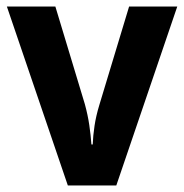

<svg xmlns="http://www.w3.org/2000/svg" viewBox="-20 -566 562 586"><path d="M187 0 1 -546H149L239 -248Q248 -215 252.5 -184.5Q257 -154 259 -125H263Q264 -152 268.5 -182Q273 -212 283 -245L374 -546H521L335 0Z"/></svg>

Font: Noto Sans Gurmukhi UI SemiCondensed
Style: Bold
Weight: 700
Width: 4
Designer: Jelle Bosma - Monotype Design Team
Foundry: Monotype Imaging Inc.
Version: Version 2.004; ttfautohint (v1.8.4.7-5d5b)